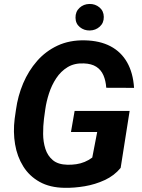

<svg xmlns="http://www.w3.org/2000/svg" viewBox="-20 -921 701 951"><path d="M622.1 -371.6 577.6 -89.4Q545.9 -50.8 498.8 -29.1Q451.7 -7.3 399.4 1.5Q347.2 10.3 299.8 9.3Q227.1 8.3 176 -20.3Q125 -48.8 95 -97.2Q64.9 -145.5 54.7 -206.3Q44.4 -267.1 52.7 -333L59.1 -377.4Q68.4 -445.8 94.7 -508.1Q121.1 -570.3 163.6 -618.9Q206.1 -667.5 265.1 -695.1Q324.2 -722.7 399.4 -721.2Q474.6 -719.7 527.3 -691.9Q580.1 -664.1 609.6 -612.1Q639.2 -560.1 644 -485.8L506.3 -486.3Q503.9 -521.5 492.2 -548.3Q480.5 -575.2 457 -590.3Q433.6 -605.5 395.5 -606.9Q348.6 -608.9 314.9 -588.4Q281.2 -567.9 258.5 -533.4Q235.8 -499 222.7 -458.3Q209.5 -417.5 204.1 -378.4L197.8 -332.5Q193.4 -296.9 193.6 -257.6Q193.8 -218.3 204.8 -183.8Q215.8 -149.4 241.7 -127.7Q267.6 -106 314 -105Q336.4 -104.5 357.9 -107.7Q379.4 -110.8 399.4 -119.1Q419.4 -127.4 437 -140.6L461.4 -267.1H331.5L349.6 -371.6ZM354 -833Q353.5 -863.3 373.8 -882.1Q394 -900.9 423.3 -901.4Q451.7 -901.9 472.7 -884.3Q493.7 -866.7 494.1 -837.4Q494.6 -807.6 474.1 -789.1Q453.6 -770.5 424.8 -770Q396.5 -769.5 375.5 -786.6Q354.5 -803.7 354 -833Z"/></svg>

Font: Roboto
Style: Bold Italic
Weight: 700
Italic angle: -12°
Designer: Christian Robertson
Foundry: Google
Version: Version 3.0